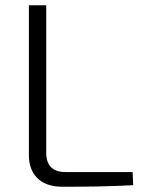

<svg xmlns="http://www.w3.org/2000/svg" viewBox="-20 -710 551 731"><path d="M156 -690H90V-119C90 -50 130 1 217 1C307 1 399 0 487 -5L485 -55H228C181 -55 156 -80 156 -128Z"/></svg>

Font: SnT
Style: Regular
Weight: 300
Designer: Natanael Gama
Version: Version 1.001;PS 001.001;hotconv 1.0.70;makeotf.lib2.5.58329